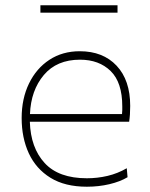

<svg xmlns="http://www.w3.org/2000/svg" viewBox="-20 -698 568 727"><path d="M309 9Q226 9 171.2 -24.8Q116.5 -58.5 89.2 -117.2Q62 -176 62 -251Q62 -324.5 89.8 -381.8Q117.5 -439 167 -471.5Q216.5 -504 282 -504Q370 -504 421.5 -449.2Q473 -394.5 473 -297Q473 -262.5 469 -237H93Q96 -138.5 149 -80.8Q202 -23 309 -23Q349 -23 387.2 -32Q425.5 -41 460 -61L463 -27Q434.5 -10 394 -0.5Q353.5 9 309 9ZM283 -472Q195 -472 146 -414Q97 -356 93.5 -266H442Q443 -273.5 443 -281Q443 -288 443 -295Q443 -386 399 -429Q355 -472 283 -472ZM133 -650V-678H425V-650Z"/></svg>

Font: Heraclito Thin
Style: Regular
Weight: 100
Designer: Kostas Bartsokas (font) & Cristiano Sobral (main changes)
Foundry: Kostas Bartsokas (font) & Cristiano Sobral (main changes)
Version: Version 1.00;July 8, 2020;FontCreator 13.0.0.2655 64-bit